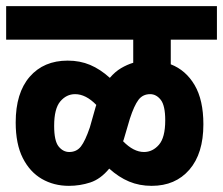

<svg xmlns="http://www.w3.org/2000/svg" viewBox="-20 -642 725 624"><path d="M0 -513V-622H685V-513H535V-433Q584 -414 612.5 -365.5Q641 -317 641 -238Q641 -143 595.5 -90.5Q550 -38 473 -38Q433 -38 399.5 -52Q366 -66 335 -94Q307 -60 273.5 -49Q240 -38 204 -38Q155 -38 116 -60.5Q77 -83 54 -128.5Q31 -174 31 -244Q31 -340 76.5 -392.5Q122 -445 200 -445Q240 -445 273 -431Q306 -417 337 -389Q354 -409 373.5 -420.5Q393 -432 413 -438V-513ZM382 -188 380 -183Q414 -148 448 -148Q476 -148 496.5 -171.5Q517 -195 517 -251Q517 -299 502.5 -317.5Q488 -336 468 -336Q444 -336 430 -317.5Q416 -299 402 -256ZM156 -233Q156 -184 170.5 -166Q185 -148 205 -148Q229 -148 243 -166Q257 -184 272 -228L291 -295L293 -301Q259 -336 224 -336Q196 -336 176 -312.5Q156 -289 156 -233Z"/></svg>

Font: Noto Sans Condensed
Style: Bold Italic
Weight: 700
Width: 3
Italic angle: -12°
Designer: Monotype Design Team
Foundry: Monotype Imaging Inc.
Version: Version 2.013; ttfautohint (v1.8.4.7-5d5b)